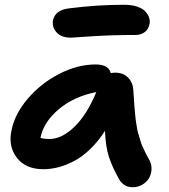

<svg xmlns="http://www.w3.org/2000/svg" viewBox="-20 -744 706 801"><path d="M275.9 -586.9Q235.4 -586.9 215.6 -609.4Q195.8 -631.8 201.2 -660.2Q210.9 -702.1 267.1 -709Q384.3 -724.1 498 -724.1Q529.8 -724.1 553 -716.1Q576.2 -708 587.2 -695.3Q598.1 -682.6 602.3 -669.7Q606.4 -656.7 604 -645Q600.1 -623 584.5 -610.6Q568.8 -598.1 544.9 -598.1Q444.8 -598.1 361.8 -592.5Q278.8 -586.9 275.9 -586.9ZM160.2 -38.1Q87.4 -38.1 50.5 -85.7Q13.7 -133.3 27.8 -199.2Q41 -267.6 95.2 -331.5Q149.4 -395.5 226.3 -435.3Q303.2 -475.1 378.9 -475.1Q433.6 -475.1 441.9 -439Q453.6 -440.9 460 -440.9Q493.2 -440.9 513.4 -421.1Q533.7 -401.4 536.1 -370.1Q536.6 -365.2 538.3 -336.7Q540 -308.1 540.5 -303.5Q541 -298.8 543 -274.7Q544.9 -250.5 546.1 -244.4Q547.4 -238.3 550.3 -218Q553.2 -197.8 556.2 -189.2Q559.1 -180.7 563.7 -163.6Q568.4 -146.5 573.5 -135.3Q578.6 -124 585.7 -109.1Q592.8 -94.2 601.1 -80.1Q611.8 -63 612.1 -42.2Q612.3 -21.5 603.5 -4.2Q594.7 13.2 575.9 25.1Q557.1 37.1 533.2 37.1Q497.6 37.1 478 5.9Q449.2 -44.9 434.8 -88.4Q420.4 -131.8 418 -198.2Q390.6 -155.3 357.7 -123.3Q324.7 -91.3 291 -73.2Q257.3 -55.2 224.9 -46.6Q192.4 -38.1 160.2 -38.1ZM148.9 -169.9V-168.9Q163.1 -164.1 186 -164.1Q237.8 -164.1 290.3 -214.8Q342.8 -265.6 381.8 -359.9Q289.1 -341.8 225.6 -288.6Q162.1 -235.4 148.9 -169.9Z"/></svg>

Font: Shantell Sans Irregular
Style: Italic
Weight: 600
Italic angle: -11.31°
Designer: Stephen Nixon, Anya Danilova, Shantell Martin
Foundry: Arrow Type
Version: Version 1.006;[9816181b4]